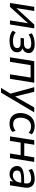

<svg xmlns="http://www.w3.org/2000/svg" viewBox="1548 -2084 716 3852"><g transform="rotate(90 1906.0 -158.0)"><path d="M40 0 117 -487H200L137 -89H108L472 -487H549L471 0H389L453 -399H481L117 0Z M793 9Q730 9 677.5 -8Q625 -25 596 -54L629 -116Q659 -88 703.5 -74Q748 -60 799 -60Q866 -60 905 -79Q944 -98 944 -147Q944 -177 922 -195Q900 -213 856 -213H739L750 -281H857Q903 -281 931.5 -302.5Q960 -324 960 -363Q960 -393 933.5 -410Q907 -427 851 -427Q803 -427 759.5 -414.5Q716 -402 672 -374L647 -438Q693 -467 748.5 -481.5Q804 -496 867 -496Q951 -496 998 -463.5Q1045 -431 1045 -378Q1045 -339 1027 -309.5Q1009 -280 978 -263.5Q947 -247 908 -243L913 -256Q967 -254 998 -223.5Q1029 -193 1029 -146Q1029 -93 1000 -58.5Q971 -24 918 -7.5Q865 9 793 9Z M1130 0 1207 -487H1639L1562 0H1471L1536 -414H1287L1221 0Z M1744 180 1870 -29 1864 9 1729 -487H1822L1925 -70H1897L2136 -487H2234L1838 180Z M2466 9Q2392 9 2344 -18.5Q2296 -46 2272 -95Q2248 -144 2248 -208Q2248 -262 2263.5 -313.5Q2279 -365 2311 -406Q2343 -447 2393 -471.5Q2443 -496 2512 -496Q2561 -496 2605 -480.5Q2649 -465 2675 -438L2644 -374Q2619 -398 2587 -410.5Q2555 -423 2516 -423Q2469 -423 2435.5 -404.5Q2402 -386 2381.5 -355Q2361 -324 2351 -286.5Q2341 -249 2341 -209Q2341 -143 2373 -103.5Q2405 -64 2477 -64Q2507 -64 2540.5 -76Q2574 -88 2602 -113L2627 -47Q2608 -29 2581 -16.5Q2554 -4 2524.5 2.5Q2495 9 2466 9Z M2716 0 2793 -487H2884L2852 -287H3105L3137 -487H3228L3151 0H3060L3094 -214H2841L2807 0Z M3471 9Q3428 9 3391.5 -10Q3355 -29 3332.5 -62.5Q3310 -96 3310 -138Q3310 -190 3339 -221.5Q3368 -253 3429 -268.5Q3490 -284 3585 -284H3666L3657 -226H3595Q3522 -226 3480 -218.5Q3438 -211 3419.5 -193Q3401 -175 3401 -144Q3401 -102 3429 -79.5Q3457 -57 3495 -57Q3530 -57 3560.5 -73Q3591 -89 3612.5 -118.5Q3634 -148 3640 -190L3659 -311Q3668 -366 3644 -395.5Q3620 -425 3558 -425Q3514 -425 3473 -412.5Q3432 -400 3393 -373L3369 -439Q3393 -457 3425.5 -469.5Q3458 -482 3495 -489Q3532 -496 3569 -496Q3640 -496 3681.5 -469.5Q3723 -443 3738 -396.5Q3753 -350 3743 -287L3697 0H3611L3628 -109H3638Q3625 -69 3598.5 -42.5Q3572 -16 3539 -3.5Q3506 9 3471 9Z"/></g></svg>

Font: Nunito Sans 12pt Medium
Style: Italic
Weight: 500
Italic angle: -9°
Designer: Vernon Adams
Foundry: Vernon Adams
Version: Version 3.101;gftools[0.9.27]